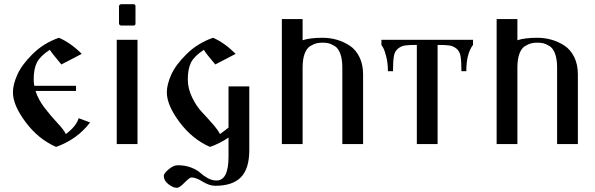

<svg xmlns="http://www.w3.org/2000/svg" viewBox="-20 -691 2856 921"><path d="M42 -248Q42 -285.2 63 -332.5Q84 -379.9 136.7 -432.1Q189.5 -484.4 262.7 -509.8Q319.3 -485.4 372.1 -432.6L274.4 -381.8Q226.6 -438.5 218.8 -452.1Q172.9 -421.9 157.2 -391.6Q141.6 -361.3 141.6 -309.6Q141.6 -293.9 144.5 -279.3H344.7V-254.9H150.4Q163.1 -213.9 193.8 -173.8Q224.6 -133.8 255.9 -100.6Q287.1 -67.4 295.9 -47.9Q345.7 -85 357.4 -124L412.1 -103.5Q350.6 -22.5 249 13.7Q164.1 -23.4 103 -105Q42 -186.5 42 -248Z M540 0V-500H639.6V0ZM550.8 -578.1V-661.1Q550.8 -665 554.2 -668Q557.6 -670.9 561.5 -670.9H620.1Q629.9 -670.9 629.9 -661.1V-578.1Q629.9 -568.4 620.1 -568.4H561.5Q557.6 -568.4 554.2 -571.3Q550.8 -574.2 550.8 -578.1Z M765.6 153.3Q765.6 140.6 789.1 121.1Q812.5 101.6 832 101.6Q868.2 101.6 897 112.8Q925.8 124 940.9 138.2Q956.1 152.3 976.6 163.6Q997.1 174.8 1018.6 174.8Q1076.2 174.8 1076.2 60.5V-31.2Q1035.2 -2.9 987.3 13.7Q902.3 -23.4 841.3 -105Q780.3 -186.5 780.3 -248Q780.3 -285.2 801.3 -332.5Q822.3 -379.9 875.5 -432.1Q928.7 -484.4 1002 -509.8Q1056.6 -486.3 1110.4 -432.6L1012.7 -381.8Q966.8 -435.5 958 -452.1Q912.1 -421.9 896.5 -391.6Q880.9 -361.3 880.9 -309.6Q880.9 -266.6 901.4 -224.1Q921.9 -181.6 947.3 -154.8Q972.7 -127.9 999.5 -97.2Q1026.4 -66.4 1035.2 -47.9Q1064.5 -69.3 1076.2 -79.1V-276.4H1175.8V29.3Q1175.8 118.2 1135.7 159.2Q1095.7 200.2 1012.7 200.2Q984.4 200.2 952.1 180.2Q919.9 160.2 898.4 160.2Q889.6 160.2 865.2 185.1Q840.8 210 829.1 210Q809.6 210 787.6 192.4Q765.6 174.8 765.6 153.3Z M1332 0V-599.6H1431.6V-498Q1466.8 -509.8 1527.3 -509.8Q1562.5 -509.8 1595.2 -500.5Q1627.9 -491.2 1657.2 -472.2Q1686.5 -453.1 1704.1 -417.5Q1721.7 -381.8 1721.7 -334V0H1622.1V-366.2Q1622.1 -407.2 1612.3 -433.6Q1602.5 -460 1585.4 -470.2Q1568.4 -480.5 1556.2 -483.4Q1543.9 -486.3 1527.3 -486.3Q1510.7 -486.3 1498.5 -483.4Q1486.3 -480.5 1468.8 -470.2Q1451.2 -460 1441.4 -433.6Q1431.6 -407.2 1431.6 -366.2V0Z M1809.6 -475.6V-500H2249V-475.6Q2216.8 -433.6 2216.8 -349.6H2193.4Q2193.4 -395.5 2189.5 -419.9Q2185.5 -444.3 2170.4 -457Q2155.3 -469.7 2136.7 -472.7Q2118.2 -475.6 2079.1 -475.6V0H1979.5V-475.6Q1940.4 -475.6 1921.9 -472.7Q1903.3 -469.7 1888.2 -457Q1873 -444.3 1869.1 -419.9Q1865.2 -395.5 1865.2 -349.6H1840.8Q1840.8 -386.7 1833 -418.5Q1825.2 -450.2 1817.4 -462.9Z M2362.3 0V-599.6H2461.9V-498Q2497.1 -509.8 2557.6 -509.8Q2592.8 -509.8 2625.5 -500.5Q2658.2 -491.2 2687.5 -472.2Q2716.8 -453.1 2734.4 -417.5Q2752 -381.8 2752 -334V0H2652.3V-366.2Q2652.3 -407.2 2642.6 -433.6Q2632.8 -460 2615.7 -470.2Q2598.6 -480.5 2586.4 -483.4Q2574.2 -486.3 2557.6 -486.3Q2541 -486.3 2528.8 -483.4Q2516.6 -480.5 2499 -470.2Q2481.4 -460 2471.7 -433.6Q2461.9 -407.2 2461.9 -366.2V0Z"/></svg>

Font: TriodPostnaja
Style: Medium
Weight: 500
Version: 20110805